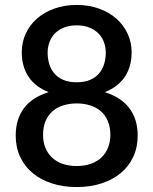

<svg xmlns="http://www.w3.org/2000/svg" viewBox="-20 -748 620 776"><path d="M290 8C326.7 8 360.1 3.1 390.2 -6.8C420.4 -16.6 446.3 -30.5 468 -48.5C489.7 -66.5 506.5 -88.3 518.5 -114C530.5 -139.7 536.5 -168.3 536.5 -200C536.5 -244 525.3 -280.8 503 -310.5C480.7 -340.2 447.5 -361.8 403.5 -375.5C439.5 -389.8 466.6 -410.7 484.7 -438C502.9 -465.3 512 -498.2 512 -536.5C512 -563.5 506.6 -588.7 495.7 -612C484.9 -635.3 469.7 -655.6 450.2 -672.8C430.7 -689.9 407.4 -703.4 380.2 -713.2C353.1 -723.1 323 -728 290 -728C257 -728 226.8 -723.1 199.5 -713.2C172.2 -703.4 148.7 -689.9 129.2 -672.8C109.7 -655.6 94.7 -635.3 84 -612C73.3 -588.7 68 -563.5 68 -536.5C68 -498.2 77.1 -465.3 95.2 -438C113.4 -410.7 140.5 -389.8 176.5 -375.5C132.2 -361.8 98.9 -340.2 76.7 -310.5C54.6 -280.8 43.5 -244 43.5 -200C43.5 -168.3 49.5 -139.7 61.5 -114C73.5 -88.3 90.3 -66.5 112 -48.5C133.7 -30.5 159.6 -16.6 189.7 -6.8C219.9 3.1 253.3 8 290 8ZM290 -77C268.3 -77 249 -80.1 232 -86.2C215 -92.4 200.7 -101.1 189.2 -112.2C177.7 -123.4 169 -136.7 163 -152C157 -167.3 154 -184 154 -202C154 -224 157.4 -243 164.2 -259C171.1 -275 180.6 -288.2 192.7 -298.7C204.9 -309.2 219.3 -317.1 236 -322.2C252.7 -327.4 270.7 -330 290 -330C309.3 -330 327.3 -327.4 344 -322.2C360.7 -317.1 375.1 -309.2 387.2 -298.7C399.4 -288.2 408.9 -275 415.7 -259C422.6 -243 426 -224 426 -202C426 -184 423 -167.3 417 -152C411 -136.7 402.2 -123.4 390.7 -112.2C379.2 -101.1 365 -92.4 348 -86.2C331 -80.1 311.7 -77 290 -77ZM290 -415.5C268.3 -415.5 250 -418.8 235 -425.5C220 -432.2 207.9 -441.1 198.7 -452.2C189.6 -463.4 182.9 -476.2 178.7 -490.5C174.6 -504.8 172.5 -519.5 172.5 -534.5C172.5 -549.5 174.9 -563.7 179.7 -577.2C184.6 -590.7 191.8 -602.5 201.5 -612.5C211.2 -622.5 223.4 -630.5 238.2 -636.5C253.1 -642.5 270.3 -645.5 290 -645.5C309.7 -645.5 326.8 -642.5 341.5 -636.5C356.2 -630.5 368.4 -622.5 378.2 -612.5C388.1 -602.5 395.4 -590.7 400.2 -577.2C405.1 -563.7 407.5 -549.5 407.5 -534.5C407.5 -519.5 405.4 -504.8 401.2 -490.5C397.1 -476.2 390.4 -463.4 381.2 -452.2C372.1 -441.1 360 -432.2 345 -425.5C330 -418.8 311.7 -415.5 290 -415.5Z"/></svg>

Font: Lato Semibold
Style: Regular
Weight: 600
Designer: Lukasz Dziedzic
Foundry: tyPoland Lukasz Dziedzic
Version: Version 2.006; 2014-01-15